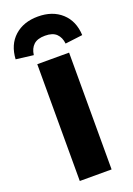

<svg xmlns="http://www.w3.org/2000/svg" viewBox="-199 -1023 757 1089"><g transform="rotate(-20 179.0 -479.0)"><path d="M84 0V-705H276V0ZM83 -760 -22 -773Q-17 -860 37.5 -909Q92 -958 179 -958Q267 -958 321.5 -908.5Q376 -859 380 -773L275 -760Q271 -798 248.5 -820Q226 -842 180 -842Q134 -842 111 -820.5Q88 -799 83 -760Z"/></g></svg>

Font: Nunito Sans 7pt Black
Style: Regular
Weight: 900
Designer: Vernon Adams
Foundry: Vernon Adams
Version: Version 3.101;gftools[0.9.27]